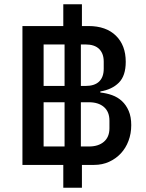

<svg xmlns="http://www.w3.org/2000/svg" viewBox="-20 -800 692 907"><path d="M279 -21H86V-677H279V-780H367V-677H398Q481 -677 527.5 -631.5Q574 -586 574 -508Q574 -442 541.5 -409.5Q509 -377 454 -368V-363Q483 -360 509.5 -350.5Q536 -341 556 -322.5Q576 -304 588 -276Q600 -248 600 -209Q600 -169 587 -134.5Q574 -100 550.5 -75Q527 -50 495 -35.5Q463 -21 425 -21H367V87H279ZM400 -108Q445 -108 471 -130.5Q497 -153 497 -194V-230Q497 -272 471 -294.5Q445 -317 400 -317H362V-108ZM384 -394Q427 -394 448.5 -415Q470 -436 470 -475V-509Q470 -547 448.5 -568.5Q427 -590 384 -590H362V-394ZM285 -108V-317H186V-108ZM285 -394V-590H186V-394Z"/></svg>

Font: IBM Plex Sans Thai Looped Medium
Style: Regular
Weight: 500
Designer: Mike Abbink, Paul van der Laan, Pieter van Rosmalen, Ben Mitchell, Mark Frömberg
Foundry: Bold Monday
Version: Version 1.1